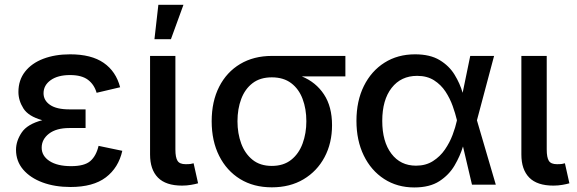

<svg xmlns="http://www.w3.org/2000/svg" viewBox="-20 -783 2445 814"><path d="M278.8 9.8Q212.4 9.8 160.4 -9.5Q108.4 -28.8 78.1 -64.2Q47.9 -99.6 47.9 -147.9Q47.9 -185.1 71.8 -220.9Q95.7 -256.8 159.2 -273.4Q100.6 -289.6 79.3 -323.2Q58.1 -356.9 58.1 -393.1Q58.1 -443.4 86.2 -479.2Q114.3 -515.1 163.8 -533.9Q213.4 -552.7 277.3 -552.7Q367.2 -552.7 419.4 -516.6Q471.7 -480.5 489.3 -413.1L389.6 -389.6Q379.4 -424.8 352.8 -444.8Q326.2 -464.8 276.9 -464.8Q225.1 -464.8 194.8 -443.1Q164.6 -421.4 164.6 -387.7Q164.6 -357.4 192.1 -338.4Q219.7 -319.3 273.9 -319.3H342.8V-240.2H273.9Q218.8 -240.2 187.7 -216.3Q156.7 -192.4 156.7 -156.7Q156.7 -122.1 189.9 -100.3Q223.1 -78.6 281.7 -78.6Q337.9 -78.6 362.8 -100.1Q387.7 -121.6 397.9 -164.6L498.5 -143.6Q482.4 -71.8 428.7 -31Q375 9.8 278.8 9.8Z M752 3.9Q683.1 3.9 649.7 -30Q616.2 -64 616.2 -127.9V-545.9H723.6V-149.4Q723.6 -115.2 732.7 -101.1Q741.7 -86.9 767.1 -86.9Q780.8 -86.9 787.8 -87.9Q794.9 -88.9 800.8 -90.8L819.8 -5.9Q808.1 -2.4 790 0.7Q772 3.9 752 3.9ZM634.8 -616.7 651.4 -762.7H757.8L704.6 -616.7Z M1132.3 11.2Q1055.2 11.2 998 -23.9Q940.9 -59.1 909.2 -122.1Q877.4 -185.1 877.4 -269Q877.4 -353 909.2 -415.3Q940.9 -477.5 998.3 -511.7Q1055.7 -545.9 1132.3 -545.9H1444.3V-459H1259.8Q1319.3 -434.6 1353.5 -382.8Q1387.7 -331.1 1387.7 -252.4Q1387.7 -176.3 1356 -116.7Q1324.2 -57.1 1266.8 -22.9Q1209.5 11.2 1132.3 11.2ZM1132.3 -455.1Q1083 -455.1 1050.8 -430.4Q1018.6 -405.8 1002.7 -363.5Q986.8 -321.3 986.8 -269Q986.8 -217.3 1002.7 -174.3Q1018.6 -131.3 1050.8 -105.5Q1083 -79.6 1132.3 -79.6Q1182.1 -79.6 1214.6 -105.5Q1247.1 -131.3 1262.9 -174.6Q1278.8 -217.8 1278.8 -269Q1278.8 -321.3 1262.9 -363.5Q1247.1 -405.8 1214.6 -430.4Q1182.1 -455.1 1132.3 -455.1Z M1736.3 11.7Q1664.1 11.7 1608.6 -24.2Q1553.2 -60.1 1522.2 -123.8Q1491.2 -187.5 1491.2 -270.5Q1491.2 -355 1522.7 -418.5Q1554.2 -481.9 1610.1 -517.3Q1666 -552.7 1739.7 -552.7Q1803.2 -552.7 1843.8 -528.3Q1884.3 -503.9 1907.2 -466.3Q1930.2 -428.7 1941.4 -389.6L1973.6 -545.9H2074.7L2002 -272.9L2082 0H1981L1942.9 -162.1Q1930.7 -121.6 1907.2 -81.5Q1883.8 -41.5 1842.8 -14.9Q1801.8 11.7 1736.3 11.7ZM1917 -272.9V-274.4Q1910.6 -301.3 1899.2 -333.5Q1887.7 -365.7 1868.7 -394.8Q1849.6 -423.8 1820.1 -442.6Q1790.5 -461.4 1748.5 -461.4Q1680.2 -461.4 1640.4 -410.4Q1600.6 -359.4 1600.6 -270.5Q1600.6 -182.6 1639.2 -131.6Q1677.7 -80.6 1743.7 -80.6Q1785.2 -80.6 1815.4 -99.9Q1845.7 -119.1 1866.2 -148.9Q1886.7 -178.7 1898.9 -211.4Q1911.1 -244.1 1917 -271.5Z M2326.2 3.9Q2257.3 3.9 2223.9 -30Q2190.4 -64 2190.4 -127.9V-545.9H2297.9V-149.4Q2297.9 -115.2 2306.9 -101.1Q2315.9 -86.9 2341.3 -86.9Q2355 -86.9 2362.1 -87.9Q2369.1 -88.9 2375 -90.8L2394 -5.9Q2382.3 -2.4 2364.3 0.7Q2346.2 3.9 2326.2 3.9Z"/></svg>

Font: Inter Medium
Style: Regular
Weight: 500
Designer: Rasmus Andersson
Foundry: rsms
Version: Version 4.001;git-9221beed3